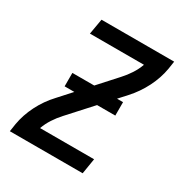

<svg xmlns="http://www.w3.org/2000/svg" viewBox="-171 -863 942 991"><g transform="rotate(30 300.0 -367.5)"><path d="M27 0 34 -46Q44 -105 73 -162.5Q102 -220 146 -267L384 -530Q407 -555 425.5 -583.5Q444 -612 455 -643H133L149 -735H582L575 -689Q565 -630 536 -572.5Q507 -515 464 -468L344 -336L225 -205Q202 -180 183.5 -151.5Q165 -123 154 -92H476L461 0ZM458 -342H156V-422H458Z"/></g></svg>

Font: Iosevka Curly SmBdEx
Style: Italic
Weight: 600
Width: 7
Italic angle: -9°
Monospace: yes
Designer: Belleve Invis
Foundry: Belleve Invis
Version: Version 11.1.0; ttfautohint (v1.8.3)